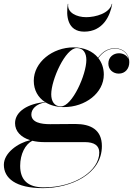

<svg xmlns="http://www.w3.org/2000/svg" viewBox="-75 -715 692 995"><path d="M278.5 -695H276.5C266.5 -634 274 -551 361.5 -551C459 -551 496.5 -634 506.5 -695H504.5C493 -646 420.5 -626 371.5 -626C323 -626 271.5 -649 278.5 -695ZM256.5 -160C367 -160 463 -233 463 -328.5C463 -362 452.5 -391 434.5 -414C460 -447.5 486.5 -463 521.5 -463C557 -463 586 -442 592 -406.5C585 -427.5 563.5 -439 541.5 -439C512.5 -439 486.5 -419 486.5 -385.5C486.5 -353.5 511.5 -333.5 540.5 -333.5C574 -333.5 595 -359.5 595 -392C595 -437.5 562 -465 521.5 -465C485.5 -465 458 -449 433 -416C405 -450 360 -469.5 306.5 -469.5C196.5 -469.5 100 -392 100 -296.5C100 -247.5 122.5 -209.5 158.5 -186C72 -178.5 3 -138.5 3 -76.5C3 -35 33 -3.5 81.5 11.5C18.5 25.5 -55 77 -55 139C-55 208 5.5 260 147.5 260C291 260 453 188 453 42C453 -43 394.5 -72.5 315.5 -72.5C287 -72.5 219.5 -71.5 184.5 -71.5C136.5 -71.5 87.5 -80.5 87.5 -122C87.5 -148 110.5 -177 161 -184.5C187 -168.5 220 -160 256.5 -160ZM240.5 -163.5C206 -163.5 190.5 -191 190.5 -226.5C190.5 -301.5 264 -466 323 -466C357.5 -466 372.5 -439.5 372.5 -404C372.5 -329 299.5 -163.5 240.5 -163.5ZM29.5 144.5C29.5 83.5 56 32.5 92.5 14.5C111 19 131.5 21.5 154 21.5H364.5C413 21.5 439.5 39 439.5 75.5C439.5 168 316 256 152 256C67.5 256 29.5 216 29.5 144.5Z"/></svg>

Font: Bodoni* 96pt Medium
Style: Italic
Weight: 500
Italic angle: -13°
Version: Version 2.3